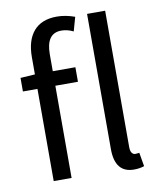

<svg xmlns="http://www.w3.org/2000/svg" viewBox="-90 -879 790 962"><g transform="rotate(-10 305.0 -398.0)"><path d="M265 -809Q309 -809 356 -792L336 -721Q306 -736 275 -736Q198 -736 198 -629V0H107V-630Q107 -716 147 -762.5Q187 -809 265 -809ZM33 -538 111 -543H313V-469H33ZM417 -108V-796H509V-102Q509 -82 516 -72.5Q523 -63 534 -63L554 -65L566 5Q542 13 514 13Q417 13 417 -108Z"/></g></svg>

Font: Merged Yaku Han JP
Style: Regular
Weight: 400
Designer: Ryoko NISHIZUKA 西塚涼子 (kana, bopomofo & ideographs); Paul D. Hunt (Latin, Greek & Cyrillic); Sandoll Communications 산돌커뮤니
Foundry: Adobe
Version: Version 2.004